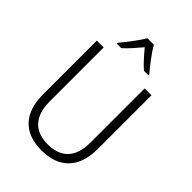

<svg xmlns="http://www.w3.org/2000/svg" viewBox="-272 -1063 1190 1190"><g transform="rotate(45 323.5 -468.0)"><path d="M352 -946H295C271 -903 219 -837 185 -796V-788H224C256 -816 292 -858 323 -895C354 -858 390 -816 423 -788H462V-796C430 -833 376 -902 352 -946ZM563 -241V-714H503V-239C503 -109 439 -44 324 -44C208 -44 144 -109 144 -242V-714H84V-242C84 -79 168 10 322 10C475 10 563 -77 563 -241Z"/></g></svg>

Font: Noto Sans Bengali SemiCondensed Light
Style: Regular
Weight: 300
Width: 4
Designer: Joana Ranito - Universal Thirst; Jelle Bosma - Monotype Design Team
Foundry: Universal Thirst ehf.
Version: Version 3.000